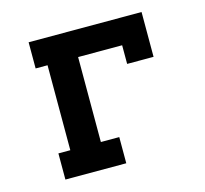

<svg xmlns="http://www.w3.org/2000/svg" viewBox="-83 -623 766 716"><g transform="rotate(-15 300.0 -265.0)"><path d="M85 0V-101H131V-429H85V-530H521V-357H419V-429H249V-101H320V0Z"/></g></svg>

Font: Iosevka Curly Slab Extended
Style: Bold
Weight: 700
Width: 7
Monospace: yes
Designer: Belleve Invis
Foundry: Belleve Invis
Version: Version 11.1.0; ttfautohint (v1.8.3)